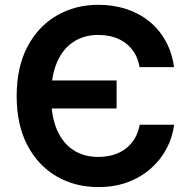

<svg xmlns="http://www.w3.org/2000/svg" viewBox="-20 -757 778 787"><path d="M383.3 9.8Q287.1 9.8 211.4 -34.4Q135.7 -78.6 92 -162.1Q48.3 -245.6 48.3 -363.3Q48.3 -481.4 92.3 -565.2Q136.2 -648.9 212.2 -693.1Q288.1 -737.3 383.3 -737.3Q444.3 -737.3 497.1 -720.2Q549.8 -703.1 590.8 -670.2Q631.8 -637.2 658.4 -589.8Q685.1 -542.5 693.4 -481.9H552.2Q546.4 -515.1 531.5 -539.6Q516.6 -564 494.4 -580.6Q472.2 -597.2 443.8 -605.5Q415.5 -613.8 382.3 -613.8Q324.2 -613.8 280.8 -585.2Q237.3 -556.6 213.4 -501Q189.5 -445.3 189.5 -363.3Q189.5 -280.3 213.6 -224.9Q237.8 -169.4 281 -141.6Q324.2 -113.8 381.8 -113.8Q415.5 -113.8 443.8 -122.1Q472.2 -130.4 494.4 -147Q516.6 -163.6 531.5 -188Q546.4 -212.4 552.7 -245.6H693.8Q687 -193.8 662.8 -147.9Q638.7 -102.1 598.4 -66.4Q558.1 -30.8 504.2 -10.5Q450.2 9.8 383.3 9.8ZM159.7 -312.5V-427.2H458V-312.5Z"/></svg>

Font: Inter Cardless
Style: Bold
Weight: 700
Designer: Rasmus Andersson
Foundry: rsms
Version: Version 4.001;git-9221beed3